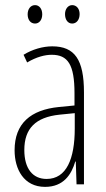

<svg xmlns="http://www.w3.org/2000/svg" viewBox="-20 -720 416 750"><path d="M88 -664C88 -643 99 -628 117 -628C133 -628 145 -642 145 -664C145 -686 133 -700 117 -700C99 -700 88 -684 88 -664ZM234 -665C234 -643 245 -628 262 -628C279 -628 291 -643 291 -665C291 -687 278 -700 262 -700C246 -700 234 -685 234 -665ZM184 -539C147 -539 106 -527 72 -506L86 -476C123 -498 156 -506 182 -506C245 -506 271 -468 271 -356V-308L210 -302C100 -291 37 -238 37 -133C37 -59 73 10 156 10C228 10 259 -38 274 -89H276L279 0H308V-359C308 -487 272 -539 184 -539ZM212 -272 272 -278V-218C272 -100 240 -21 162 -21C108 -21 75 -61 75 -134C75 -218 119 -262 212 -272Z"/></svg>

Font: Noto Sans Sinhala ExtraCondensed ExtraLight
Style: Regular
Weight: 200
Width: 2
Designer: Jelle Bosma - Monotype Design Team
Foundry: Monotype Imaging Inc.
Version: Version 2.006